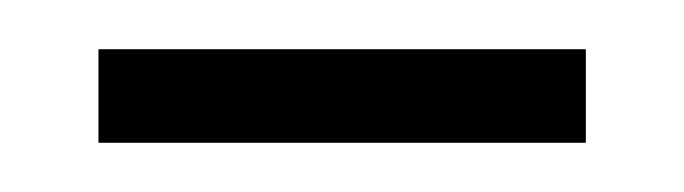

<svg xmlns="http://www.w3.org/2000/svg" viewBox="-20 -312 278 78"><path d="M20 -254H218V-292H20Z"/></svg>

Font: Noto Serif Tamil ExtraCondensed ExtraLight
Style: Regular
Weight: 200
Width: 2
Designer: Indian Type Foundry, Tom Grace, and the Monotype Design Team
Foundry: Monotype Imaging Inc.
Version: Version 2.004